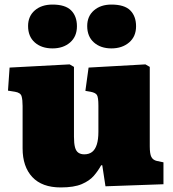

<svg xmlns="http://www.w3.org/2000/svg" viewBox="-20 -807 758 841"><path d="M246 14Q164 14 121.5 -31.5Q79 -77 79 -157V-343Q79 -370 74.5 -385.5Q70 -401 46 -405L15 -410L22 -511L285 -525L304 -514V-208Q304 -179 308.5 -162Q313 -145 323.5 -138Q334 -131 349 -131Q370 -131 383.5 -141.5Q397 -152 404 -174Q411 -196 411 -230V-344Q411 -381 404.5 -391Q398 -401 377 -405L354 -409L368 -511L617 -525L636 -514V-166Q636 -133 643 -119.5Q650 -106 667 -102L696 -96V0L442 9L428 -83H423Q410 -59 391 -37Q372 -15 338 -0.5Q304 14 246 14ZM468 -595Q421 -595 391.5 -621Q362 -647 362 -693Q362 -736 391.5 -761.5Q421 -787 468 -787Q525 -787 550.5 -761.5Q576 -736 576 -692Q576 -647 545.5 -621Q515 -595 468 -595ZM210 -595Q162 -595 132.5 -621Q103 -647 103 -693Q103 -736 132.5 -761.5Q162 -787 210 -787Q266 -787 291.5 -761.5Q317 -736 317 -692Q317 -647 287 -621Q257 -595 210 -595Z"/></svg>

Font: Literata Black
Style: Regular
Weight: 900
Designer: Latin by Veronika Burian and Jose Scaglione. Greek by Irene Vlachou. Cyrillic by Vera Evstafieva.
Foundry: TypeTogether
Version: Version 3.103;gftools[0.9.29]